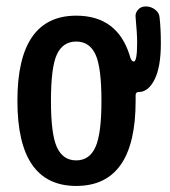

<svg xmlns="http://www.w3.org/2000/svg" viewBox="-20 -580 540 609"><path d="M141.6 -259.8Q141.6 -154.3 160.6 -112.8Q179.7 -71.3 221.7 -71.3Q263.7 -71.3 282.7 -113.3Q301.8 -155.3 301.8 -259.8Q301.8 -367.2 282.7 -407.7Q263.7 -448.2 221.7 -448.2Q179.7 -448.2 160.6 -407.7Q141.6 -367.2 141.6 -259.8ZM221.7 9.8Q35.2 9.8 35.2 -260.3Q35.2 -530.3 221.7 -530.3Q352.5 -530.3 391.6 -403.3Q395.5 -385.7 404.3 -384.8Q415 -384.8 415 -445.3Q415 -472.7 410.2 -524.4Q408.2 -538.1 417.5 -548.8Q426.8 -559.6 442.4 -559.6Q459 -559.6 472.2 -549.3Q485.4 -539.1 486.3 -523.4Q490.2 -488.3 490.2 -442.4Q490.2 -367.2 470.2 -327.6Q450.2 -288.1 419.9 -288.1Q410.2 -288.1 410.2 -278.3V-259.8Q410.2 9.8 221.7 9.8Z"/></svg>

Font: Rounded-X Mgen+ 1mn medium
Style: Regular
Weight: 500
Designer: [Source Han Sans]
Ryoko NISHIZUKA  (kana & ideographs); Paul D. Hunt (Latin, Greek & Cyrillic); Wenlong ZHANG  (bopomofo
Version: Version 1.059.20150602